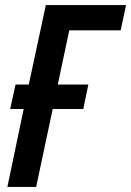

<svg xmlns="http://www.w3.org/2000/svg" viewBox="-20 -734 515 754"><path d="M9 0 73 -306H20L41 -402H93L160 -714H475L454 -615H252L207 -402H327L307 -306H187L122 0Z"/></svg>

Font: Noto Sans Condensed SemiBold
Style: Italic
Weight: 600
Width: 3
Italic angle: -12°
Designer: Monotype Design Team
Foundry: Monotype Imaging Inc.
Version: Version 2.013; ttfautohint (v1.8.4.7-5d5b)